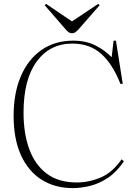

<svg xmlns="http://www.w3.org/2000/svg" viewBox="-20 -953 697 987"><path d="M354 14Q262 14 193.5 -29.5Q125 -73 87.5 -156Q50 -239 50 -357Q50 -475 87.5 -562Q125 -649 194 -696.5Q263 -744 356 -744Q423 -744 471.5 -719Q520 -694 554 -659L564 -744H576L611 -522H599Q559 -624 500 -676.5Q441 -729 352 -729Q236 -729 168.5 -636.5Q101 -544 101 -374Q101 -266 131 -185Q161 -104 221.5 -59.5Q282 -15 375 -15Q437 -15 497.5 -40.5Q558 -66 605 -134L617 -124Q580 -69 535 -39Q490 -9 443 2.5Q396 14 354 14ZM350 -782Q340 -782 332.5 -787.5Q325 -793 314 -806L210 -926L217 -933L350 -843L485 -933L492 -926L381 -799Q374 -792 367 -787Q360 -782 350 -782Z"/></svg>

Font: Literata 72pt ExtraLight
Style: Regular
Weight: 200
Designer: Latin by Veronika Burian and Jose Scaglione. Greek by Irene Vlachou. Cyrillic by Vera Evstafieva.
Foundry: TypeTogether
Version: Version 3.002